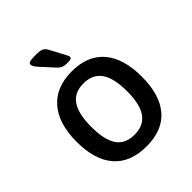

<svg xmlns="http://www.w3.org/2000/svg" viewBox="-201 -841 972 972"><g transform="rotate(-45 284.5 -355.5)"><path d="M51 -260Q51 -390 112 -460Q173 -530 286 -530Q399 -530 458.5 -460.5Q518 -391 518 -260Q518 -130 459 -61.5Q400 7 286 7Q171 7 111 -61.5Q51 -130 51 -260ZM413 -261Q413 -354 381.5 -399.5Q350 -445 284 -445Q219 -445 188 -399.5Q157 -354 157 -261Q157 -168 187.5 -123Q218 -78 284 -78Q350 -78 381.5 -123Q413 -168 413 -261ZM242 -601 187 -661Q173 -676 167.5 -685.5Q162 -695 162 -702Q162 -711 174 -714.5Q186 -718 211 -718Q245 -718 258.5 -712Q272 -706 280 -691L320 -616Q321 -613 326.5 -603.5Q332 -594 332 -588Q332 -575 304 -575Q282 -575 269 -580Q256 -585 242 -601Z"/></g></svg>

Font: Asap-Medium
Style: Regular
Weight: 500
Designer: Pablo Cosgaya
Foundry: Omnibus-Type
Version: Version 2.000; ttfautohint (v1.8)